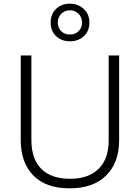

<svg xmlns="http://www.w3.org/2000/svg" viewBox="-20 -1016 762 1046"><path d="M629 -252Q629 -130 558.5 -60Q488 10 359 10Q230 10 161.5 -60Q93 -130 93 -254V-714H151V-254Q151 -150 205 -96Q259 -42 362 -42Q463 -42 517.5 -96.5Q572 -151 572 -248V-714H629ZM361 -791Q316 -791 286 -818.5Q256 -846 256 -894Q256 -940 286 -968Q316 -996 361 -996Q405 -996 436 -967.5Q467 -939 467 -894Q467 -846 436.5 -818.5Q406 -791 361 -791ZM361 -828Q390 -828 408.5 -846.5Q427 -865 427 -894Q427 -922 407.5 -941Q388 -960 361 -960Q333 -960 314 -941Q295 -922 295 -894Q295 -865 313 -846.5Q331 -828 361 -828Z"/></svg>

Font: Noto Sans Bengali UI Light
Style: Regular
Weight: 300
Designer: Jelle Bosma - Monotype Design Team
Foundry: Monotype Imaging Inc.
Version: Version 2.003; ttfautohint (v1.8.4.7-5d5b)